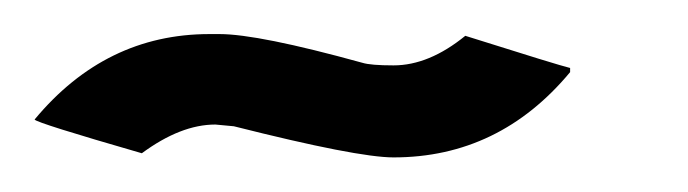

<svg xmlns="http://www.w3.org/2000/svg" viewBox="-20 -238 398 111"><path d="M101.1 -218.3H106.9Q129.4 -218.3 189.5 -201.7Q194.3 -200.2 207.5 -200.2Q228 -200.2 249 -217.3Q303.2 -200.2 309.6 -198.7V-196.3Q268.6 -147 207.5 -147Q186.5 -147 115.2 -165Q114.3 -165 104.5 -166Q84.5 -166 62 -149.4Q1 -167 0 -168.9Q41 -218.3 101.1 -218.3Z"/></svg>

Font: Aswaq
Style: Regular
Weight: 400
Designer: Husham Jawad
Version: Version 1.000;November 3, 2021;FontCreator 14.0.0.2814 32-bi